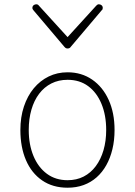

<svg xmlns="http://www.w3.org/2000/svg" viewBox="-20 -856 629 895"><path d="M295 19Q226 19 176.5 -15Q127 -49 101 -109.5Q75 -170 75 -250Q75 -310 91.5 -359.5Q108 -409 137.5 -444.5Q167 -480 207 -499.5Q247 -519 295 -519Q360 -519 409.5 -485Q459 -451 486.5 -390.5Q514 -330 514 -250Q514 -202 504 -160.5Q494 -119 475.5 -86Q457 -53 430.5 -29.5Q404 -6 370 6.5Q336 19 295 19ZM295 -16Q337 -16 370 -33Q403 -50 426.5 -81.5Q450 -113 462.5 -156Q475 -199 475 -250Q475 -319 453 -372Q431 -425 391 -454.5Q351 -484 295 -484Q253 -484 219.5 -467Q186 -450 162.5 -419Q139 -388 126.5 -345Q114 -302 114 -250Q114 -182 136 -129Q158 -76 198.5 -46Q239 -16 295 -16ZM441 -836Q448 -836 453.5 -831.5Q459 -827 459 -819Q459 -816 458 -813Q457 -810 454 -808L311 -639Q307 -633 303 -631.5Q299 -630 295 -630Q291 -630 287.5 -631.5Q284 -633 279 -639L136 -808Q134 -810 132.5 -813Q131 -816 131 -819Q131 -827 136.5 -831.5Q142 -836 149 -836Q153 -836 156 -834.5Q159 -833 161 -830L295 -683L429 -830Q432 -833 434.5 -834.5Q437 -836 441 -836Z"/></svg>

Font: Playwrite BE WAL Thin
Style: Regular
Weight: 250
Version: Version 1.002